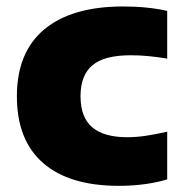

<svg xmlns="http://www.w3.org/2000/svg" viewBox="-20 -578 578 608"><path d="M356.5 10.5Q199.5 10.5 116.5 -61.8Q33.5 -134 33.5 -273Q33.5 -413 120.5 -485.2Q207.5 -557.5 370 -557.5Q447.5 -557.5 509.5 -543.5V-392.5Q478.5 -397.5 451 -400.2Q423.5 -403 394 -403Q310 -403 272.5 -371.2Q235 -339.5 235 -273.5Q235 -206.5 272 -175Q309 -143.5 382 -143.5Q411.5 -143.5 440.5 -147.8Q469.5 -152 509.5 -161V-10Q479 -0.5 439.5 5Q400 10.5 356.5 10.5Z"/></svg>

Font: Encode Sans SmExp XBd
Style: Regular
Weight: 800
Width: 6
Designer: Multiple Designers
Foundry: Impallari Type
Version: Version 3.002; ttfautohint (v1.8.3) -l 8 -r 50 -G 200 -x 14 